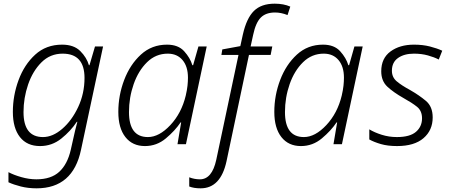

<svg xmlns="http://www.w3.org/2000/svg" viewBox="-20 -785 2449 1045"><path d="M179 240Q377 240 421 30L541 -532H497L467 -430H464Q452 -472 417 -507Q382 -542 318 -542Q231 -542 171.5 -487.5Q112 -433 81 -349Q50 -265 50 -176Q50 -88 88.5 -39Q127 10 198 10Q263 10 314 -31Q365 -72 398 -122H401Q397 -108 388.5 -73Q380 -38 374 -9L365 31Q347 109 302.5 150Q258 191 178 191Q138 191 96 179Q54 167 26 152V207Q54 220 93.5 230Q133 240 179 240ZM214 -39Q108 -39 108 -175Q108 -252 133 -325Q158 -398 205.5 -445.5Q253 -493 321 -493Q440 -493 440 -361Q440 -276 405.5 -202.5Q371 -129 319 -84Q267 -39 214 -39Z M769 10Q833 10 883 -32Q933 -74 963 -119H966L946 0H992L1105 -532H1060L1031 -430H1027Q1015 -470 982.5 -506Q950 -542 889 -542Q806 -542 747 -488Q688 -434 656 -350Q624 -266 624 -176Q624 -88 662.5 -39Q701 10 769 10ZM785 -39Q682 -39 682 -175Q682 -254 707.5 -327Q733 -400 780.5 -446.5Q828 -493 893 -493Q944 -493 973.5 -458Q1003 -423 1003 -362Q1003 -342 1000.5 -318.5Q998 -295 991 -265Q968 -169 907 -104Q846 -39 785 -39Z M1072 240Q1181 240 1213 92L1335 -486H1453L1462 -532H1344L1358 -596Q1372 -662 1399.5 -689.5Q1427 -717 1477 -717Q1510 -717 1545 -703L1560 -749Q1524 -765 1475 -765Q1402 -765 1362 -725.5Q1322 -686 1302 -598L1288 -534L1190 -516L1185 -486H1278L1157 85Q1134 191 1068 191Q1038 191 1010 180V230Q1035 240 1072 240Z M1618 10Q1682 10 1732 -32Q1782 -74 1812 -119H1815L1795 0H1841L1954 -532H1909L1880 -430H1876Q1864 -470 1831.5 -506Q1799 -542 1738 -542Q1655 -542 1596 -488Q1537 -434 1505 -350Q1473 -266 1473 -176Q1473 -88 1511.5 -39Q1550 10 1618 10ZM1634 -39Q1531 -39 1531 -175Q1531 -254 1556.5 -327Q1582 -400 1629.5 -446.5Q1677 -493 1742 -493Q1793 -493 1822.5 -458Q1852 -423 1852 -362Q1852 -342 1849.5 -318.5Q1847 -295 1840 -265Q1817 -169 1756 -104Q1695 -39 1634 -39Z M2141 10Q2235 10 2285 -33Q2335 -76 2335 -146Q2335 -205 2298 -236Q2261 -267 2212 -295Q2164 -321 2138.5 -343Q2113 -365 2113 -400Q2113 -446 2146.5 -469.5Q2180 -493 2233 -493Q2274 -493 2308.5 -483.5Q2343 -474 2368 -461L2387 -509Q2359 -522 2320 -532Q2281 -542 2233 -542Q2156 -542 2105.5 -505Q2055 -468 2055 -397Q2055 -344 2088.5 -313Q2122 -282 2175 -252Q2222 -226 2249.5 -204Q2277 -182 2277 -141Q2277 -96 2244 -67.5Q2211 -39 2140 -39Q2097 -39 2057.5 -51.5Q2018 -64 1990 -81V-26Q2015 -12 2052.5 -1Q2090 10 2141 10Z"/></svg>

Font: Noto Sans UI Light
Style: Italic
Weight: 300
Italic angle: -12°
Designer: Monotype Design Team
Foundry: Monotype Imaging Inc.
Version: Version 1.901